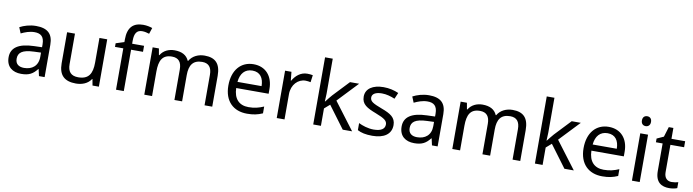

<svg xmlns="http://www.w3.org/2000/svg" viewBox="-32 -1447 7726 2140"><g transform="rotate(10 3830.5 -377.5)"><path d="M288 -545C218 -545 152 -524 105 -499L132 -433C176 -454 227 -474 283 -474C353 -474 394 -444 394 -355V-323L303 -320C128 -315 46 -256 46 -149C46 -40 118 10 215 10C305 10 348 -17 395 -76H399L416 0H480V-365C480 -490 418 -545 288 -545ZM314 -259 393 -262V-214C393 -110 325 -61 235 -61C177 -61 137 -88 137 -148C137 -216 180 -254 314 -259Z M1094 -536H1006V-257C1006 -132 967 -63 848 -63C767 -63 729 -105 729 -191V-536H640V-185C640 -49 706 10 835 10C904 10 970 -15 1005 -71H1009L1022 0H1094Z M1511 -468V-536H1376V-571C1376 -655 1404 -693 1463 -693C1492 -693 1521 -685 1543 -678L1566 -747C1540 -756 1504 -765 1462 -765C1352 -765 1288 -708 1288 -570V-539L1194 -509V-468H1288V0H1376V-468Z M2196 -546C2126 -546 2060 -517 2024 -456H2019C1993 -517 1937 -546 1855 -546C1791 -546 1730 -519 1697 -463H1692L1679 -536H1608V0H1696V-278C1696 -403 1731 -472 1839 -472C1914 -472 1949 -429 1949 -345V0H2036V-296C2036 -410 2077 -472 2181 -472C2255 -472 2290 -429 2290 -345V0H2377V-349C2377 -487 2317 -546 2196 -546Z M2750 -546C2608 -546 2513 -440 2513 -264C2513 -85 2618 10 2771 10C2844 10 2892 -1 2947 -25V-102C2891 -78 2843 -65 2775 -65C2668 -65 2607 -130 2604 -251H2971V-304C2971 -450 2887 -546 2750 -546ZM2749 -474C2838 -474 2878 -412 2879 -321H2606C2615 -417 2665 -474 2749 -474Z M3357 -546C3282 -546 3227 -497 3193 -438H3189L3179 -536H3107V0H3195V-286C3195 -394 3268 -466 3351 -466C3369 -466 3392 -463 3409 -459L3420 -540C3402 -544 3377 -546 3357 -546Z M3607 -363V-760H3520V0H3607V-197L3668 -250L3854 0H3960L3728 -307L3945 -536H3842L3671 -355C3653 -335 3619 -292 3607 -276H3603C3604 -301 3607 -342 3607 -363Z M4403 -148C4403 -234 4344 -269 4242 -307C4139 -346 4104 -364 4104 -409C4104 -449 4143 -474 4215 -474C4267 -474 4317 -459 4362 -440L4392 -510C4342 -532 4286 -546 4221 -546C4101 -546 4020 -495 4020 -404C4020 -316 4082 -284 4186 -244C4291 -204 4318 -180 4318 -140C4318 -92 4280 -61 4191 -61C4128 -61 4063 -83 4021 -104V-24C4062 -2 4114 10 4189 10C4320 10 4403 -44 4403 -148Z M4736 -545C4666 -545 4600 -524 4553 -499L4580 -433C4624 -454 4675 -474 4731 -474C4801 -474 4842 -444 4842 -355V-323L4751 -320C4576 -315 4494 -256 4494 -149C4494 -40 4566 10 4663 10C4753 10 4796 -17 4843 -76H4847L4864 0H4928V-365C4928 -490 4866 -545 4736 -545ZM4762 -259 4841 -262V-214C4841 -110 4773 -61 4683 -61C4625 -61 4585 -88 4585 -148C4585 -216 4628 -254 4762 -259Z M5682 -546C5612 -546 5546 -517 5510 -456H5505C5479 -517 5423 -546 5341 -546C5277 -546 5216 -519 5183 -463H5178L5165 -536H5094V0H5182V-278C5182 -403 5217 -472 5325 -472C5400 -472 5435 -429 5435 -345V0H5522V-296C5522 -410 5563 -472 5667 -472C5741 -472 5776 -429 5776 -345V0H5863V-349C5863 -487 5803 -546 5682 -546Z M6116 -363V-760H6029V0H6116V-197L6177 -250L6363 0H6469L6237 -307L6454 -536H6351L6180 -355C6162 -335 6128 -292 6116 -276H6112C6113 -301 6116 -342 6116 -363Z M6770 -546C6628 -546 6533 -440 6533 -264C6533 -85 6638 10 6791 10C6864 10 6912 -1 6967 -25V-102C6911 -78 6863 -65 6795 -65C6688 -65 6627 -130 6624 -251H6991V-304C6991 -450 6907 -546 6770 -546ZM6769 -474C6858 -474 6898 -412 6899 -321H6626C6635 -417 6685 -474 6769 -474Z M7172 -737C7143 -737 7120 -720 7120 -681C7120 -643 7143 -625 7172 -625C7199 -625 7223 -643 7223 -681C7223 -720 7199 -737 7172 -737ZM7215 -536H7127V0H7215Z M7564 -62C7515 -62 7480 -93 7480 -158V-468H7635V-536H7480V-659H7428L7393 -545L7316 -510V-468H7392V-156C7392 -26 7465 10 7549 10C7581 10 7620 3 7639 -6V-73C7622 -67 7590 -62 7564 -62Z"/></g></svg>

Font: Noto Sans Bengali
Style: Regular
Weight: 400
Designer: Jelle Bosma - Monotype Design Team
Foundry: Monotype Imaging Inc.
Version: Version 2.003